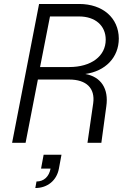

<svg xmlns="http://www.w3.org/2000/svg" viewBox="-20 -720 654 968"><path d="M41 0H109L171 -319H329C416 -319 460 -275 450 -200L421 0H491L516 -184C529 -273 489 -333 410 -347C511 -361 579 -430 579 -526C578 -630 498 -700 379 -700H177ZM329 -382H182L232 -637H379C460 -637 513 -591 513 -520C513 -437 440 -382 329 -382ZM164 195 158 228C219 228 266 190 277 130L290 60H200L187 130H235C227 171 201 195 164 195Z"/></svg>

Font: Uncut Sans Book Italic
Style: Regular
Weight: 350
Italic angle: -11°
Designer: Kasper Nordkvist
Foundry: UNCUT.wtf
Version: Version 1.304;Glyphs 3.2 (3246)